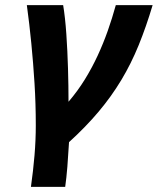

<svg xmlns="http://www.w3.org/2000/svg" viewBox="-20 -546 617 751"><path d="M101 185Q110 121 115 61.5Q120 2 120 -56Q120 -140 115 -220Q110 -300 102.5 -376.5Q95 -453 85 -526H227Q235 -478 239.5 -412.5Q244 -347 246 -278Q248 -209 248 -148Q284 -190 312 -235.5Q340 -281 362 -328.5Q384 -376 401.5 -425.5Q419 -475 433 -526H577Q552 -442 522.5 -369.5Q493 -297 454.5 -233Q416 -169 366 -109.5Q316 -50 250 10Q247 62 243.5 106Q240 150 235 185Z"/></svg>

Font: Ubuntu Sans Mono
Style: Bold Italic
Weight: 700
Italic angle: -13.5°
Monospace: yes
Designer: Dalton Maag Ltd
Foundry: Dalton Maag Ltd
Version: Version 1.006